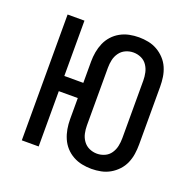

<svg xmlns="http://www.w3.org/2000/svg" viewBox="-104 -645 758 760"><g transform="rotate(20 275.0 -265.0)"><path d="M357 12Q337 12 317 8Q297 4 279 -6Q261 -16 247.5 -31Q234 -46 226 -64.5Q218 -83 214.5 -103Q211 -123 211 -144V-233H131V0H60V-530H131V-297H211V-387Q211 -407 214.5 -427Q218 -447 226 -465.5Q234 -484 247.5 -499Q261 -514 279 -524Q297 -534 317 -538Q337 -542 357 -542Q377 -542 397 -538Q417 -534 434.5 -524Q452 -514 466 -499Q480 -484 488 -465.5Q496 -447 499 -427Q502 -407 502 -387V-144Q502 -123 499 -103Q496 -83 488 -64.5Q480 -46 466 -31Q452 -16 434.5 -6Q417 4 397 8Q377 12 357 12ZM357 -52Q374 -52 389.5 -59Q405 -66 414.5 -80Q424 -94 427.5 -110.5Q431 -127 431 -144V-387Q431 -403 427.5 -419.5Q424 -436 414.5 -450Q405 -464 389.5 -471Q374 -478 357 -478Q340 -478 324.5 -471Q309 -464 299 -450Q289 -436 285.5 -419.5Q282 -403 282 -387V-144Q282 -127 285.5 -110.5Q289 -94 299 -80Q309 -66 324.5 -59Q340 -52 357 -52Z"/></g></svg>

Font: Lode Term
Style: Regular
Weight: 400
Monospace: yes
Designer: Belleve Invis
Foundry: Belleve Invis
Version: Version 29.2.0